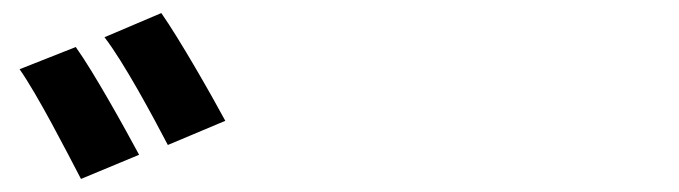

<svg xmlns="http://www.w3.org/2000/svg" viewBox="-20 -872 1040 294"><path d="M96 -800 10 -766C38 -726 81 -642 104 -598L193 -635C172 -674 124 -761 96 -800ZM227 -852 140 -815C170 -776 214 -694 237 -650L325 -687C304 -726 255 -812 227 -852Z"/></svg>

Font: Glow Sans SC Normal
Style: Bold
Weight: 700
Designer: Ryoko NISHIZUKA (kana, bopomofo & ideographs); Paul D. Hunt (Latin, Greek & Cyrillic); Sandoll Communications, Soo-young
Version: Version 0.93